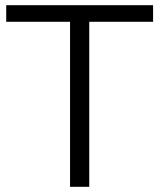

<svg xmlns="http://www.w3.org/2000/svg" viewBox="-20 -720 614 740"><path d="M250 0H324V-636H570V-700H4V-636H250Z"/></svg>

Font: Talent
Style: Regular
Weight: 400
Designer: Mike Powis
Version: Version 1.001;hotconv 1.0.109;makeotfexe 2.5.65596